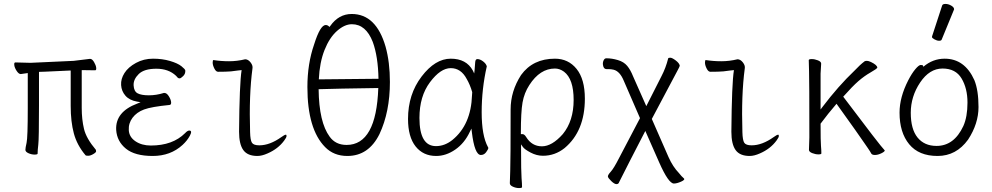

<svg xmlns="http://www.w3.org/2000/svg" viewBox="-20 -779 5040 975"><path d="M414 9Q371 -42 355 -101.5Q339 -161 339 -241V-421L209 -415L178 -414V-244Q178 -74 174.5 -45Q171 -16 171 1Q171 6 155.5 6Q140 6 124.5 -1Q109 -8 109 -18Q109 -28 115 -54Q121 -80 121 -230V-408Q95 -404 86 -403H85Q75 -403 64.5 -419Q54 -435 52.5 -448.5Q51 -462 58 -462L135 -460L354 -470L436 -480Q437 -480 438 -480Q448 -480 457.5 -464Q467 -448 468.5 -435Q470 -422 463 -422L395 -423V-231Q395 -173 406.5 -124.5Q418 -76 467 -18Q468 -16 468 -10.5Q468 -5 453.5 3.5Q439 12 427.5 12Q416 12 414 9Z M746 -40Q857 -40 920 -103Q932 -116 941 -116Q958 -116 944.5 -90.5Q931 -65 907 -43Q846 13 755.5 13Q665 13 619.5 -24Q574 -61 570 -119Q565 -211 677 -253L694 -260L676 -263Q637 -270 617 -293Q597 -316 595 -347Q593 -378 612 -408Q631 -438 670.5 -459.5Q710 -481 757 -481Q804 -481 843 -469.5Q882 -458 901 -443Q920 -428 921 -421Q922 -404 910 -392.5Q898 -381 892.5 -381Q887 -381 883 -384L874 -394Q836 -430 774 -430Q712 -430 684.5 -403Q657 -376 658.5 -345.5Q660 -315 679 -305Q698 -295 736 -295Q774 -295 812 -307H815Q827 -307 837.5 -290Q848 -273 849 -260Q850 -247 841 -246Q749 -237 711.5 -223Q674 -209 653 -181Q632 -153 634 -118Q636 -83 668 -61.5Q700 -40 746 -40Z M1287 13Q1237 13 1215.5 -17Q1194 -47 1194 -110Q1196 -356 1207 -423L1188 -421Q1150 -415 1124.5 -415Q1099 -415 1088 -414.5Q1077 -414 1068.5 -431Q1060 -448 1060 -461Q1060 -474 1064 -474Q1102 -468 1143 -468Q1184 -468 1225 -478Q1240 -478 1252.5 -462Q1265 -446 1262 -431Q1244 -297 1250 -108Q1251 -67 1259.5 -54Q1268 -41 1297 -41Q1350 -41 1409 -83Q1425 -95 1432 -95Q1435 -95 1435 -88Q1435 -81 1423 -65Q1392 -23 1339 0Q1310 13 1287 13Z M1744 13Q1675 13 1631 -32Q1541 -123 1541 -337Q1541 -455 1575 -553Q1606 -652 1634 -652Q1645 -652 1653 -642L1657 -647Q1700 -708 1766 -708Q1890 -708 1938 -542Q1960 -463 1960 -363Q1960 -211 1907 -98Q1852 13 1744 13ZM1740 -43Q1891 -43 1901 -332Q1687 -329 1598 -326Q1600 -158 1654 -85Q1684 -43 1740 -43ZM1599 -376 1902 -379Q1900 -492 1873 -566Q1838 -656 1767 -656Q1730 -656 1691.5 -622Q1653 -588 1628 -525Q1603 -462 1599 -376Z M2195 13Q2129 13 2090.5 -35.5Q2052 -84 2052 -175Q2052 -300 2121 -390.5Q2190 -481 2269 -481Q2348 -481 2381 -421L2388 -406L2390 -423Q2392 -445 2393 -462Q2394 -479 2404 -479Q2418 -479 2433.5 -467Q2449 -455 2452 -442Q2426 -328 2426 -209Q2426 -90 2458 -32L2460 -28Q2459 -20 2448.5 -6Q2438 8 2422 8Q2390 8 2376 -109L2374 -126L2366 -110Q2339 -52 2292 -19.5Q2245 13 2195 13ZM2194 -37Q2238 -37 2277 -68Q2372 -145 2377 -296Q2377 -304 2378 -311Q2367 -349 2350 -378Q2321 -433 2269 -433Q2217 -433 2163.5 -361.5Q2110 -290 2110 -180Q2110 -37 2194 -37Z M2631 171Q2631 176 2615.5 176Q2600 176 2584.5 169Q2569 162 2569 151.5Q2569 141 2571 89Q2573 37 2573 -223Q2573 -316 2626 -398Q2686 -481 2798 -481Q2866 -481 2908 -429Q2950 -377 2950 -278Q2950 -113 2847 -27Q2798 12 2737 12Q2705 12 2674 -4.5Q2643 -21 2635 -33L2626 -46V-30Q2626 96 2628.5 125Q2631 154 2631 171ZM2652 -83Q2681 -36 2732 -36Q2783 -36 2838 -98Q2893 -165 2893 -271.5Q2893 -378 2844 -415Q2822 -431 2798 -431Q2722 -431 2668 -347Q2642 -307 2633.5 -258.5Q2625 -210 2625 -103V-98H2633Q2643 -98 2652 -83ZM2626 -398Z M3402 153Q3375 153 3328 47L3257 -114Q3169 56 3124 146Q3121 156 3110.5 156Q3100 156 3084 140.5Q3068 125 3067 117.5Q3066 110 3081.5 93Q3097 76 3123 25L3230 -179L3148 -368Q3128 -417 3096 -425Q3083 -428 3071 -428H3060Q3045 -428 3042 -449Q3040 -461 3045 -472Q3050 -483 3059 -483Q3087 -483 3117.5 -474Q3148 -465 3165 -444.5Q3182 -424 3195 -391L3262 -240L3339 -392Q3361 -434 3373 -482Q3374 -486 3383.5 -486Q3393 -486 3411.5 -472Q3430 -458 3432 -445Q3431 -440 3418.5 -417Q3406 -394 3393 -369L3290 -175L3375 19Q3397 68 3427 99Q3442 118 3453 127Q3460 134 3438.5 143.5Q3417 153 3402 153Z M3787 13Q3737 13 3715.5 -17Q3694 -47 3694 -110Q3696 -356 3707 -423L3688 -421Q3650 -415 3624.5 -415Q3599 -415 3588 -414.5Q3577 -414 3568.5 -431Q3560 -448 3560 -461Q3560 -474 3564 -474Q3602 -468 3643 -468Q3684 -468 3725 -478Q3740 -478 3752.5 -462Q3765 -446 3762 -431Q3744 -297 3750 -108Q3751 -67 3759.5 -54Q3768 -41 3797 -41Q3850 -41 3909 -83Q3925 -95 3932 -95Q3935 -95 3935 -88Q3935 -81 3923 -65Q3892 -23 3839 0Q3810 13 3787 13Z M4151 0Q4151 5 4136 5Q4121 5 4104.5 -1.5Q4088 -8 4088 -18L4090 -81Q4090 -378 4088.5 -415.5Q4087 -453 4087 -474Q4088 -479 4102.5 -479Q4117 -479 4133.5 -472.5Q4150 -466 4150 -456Q4150 -446 4147 -405V-223L4156 -235Q4237 -342 4319 -420Q4347 -450 4371 -468Q4375 -470 4382.5 -470Q4390 -470 4403 -464Q4434 -449 4435 -436V-435Q4432 -429 4400.5 -411Q4369 -393 4339 -367Q4309 -341 4262 -288Q4451 -37 4473 -15Q4473 -9 4455.5 -0.5Q4438 8 4423 8Q4408 8 4404 0Q4400 -8 4387 -27L4369 -53Q4345 -89 4228 -252Q4185 -202 4147 -151V-149Q4147 -60 4149 -38.5Q4151 -17 4151 0Z M4896 -70Q4836 13 4741 13Q4646 13 4597 -46.5Q4548 -106 4548 -207Q4548 -285 4592 -371Q4610 -406 4628 -427.5Q4646 -449 4655.5 -449Q4665 -449 4667 -446L4669 -440Q4717 -481 4777 -481Q4879 -481 4928 -372Q4949 -320 4949 -235.5Q4949 -151 4896 -70ZM4736 -38Q4825 -38 4872 -139Q4893 -186 4893 -258Q4893 -330 4863 -380.5Q4833 -431 4766.5 -431Q4700 -431 4652.5 -360Q4605 -289 4605 -206Q4605 -123 4639.5 -80.5Q4674 -38 4736 -38ZM4928 -372ZM4762 -578Q4760 -572 4749 -572Q4738 -572 4725.5 -579Q4713 -586 4713 -590V-594L4764 -750Q4766 -759 4781 -759Q4796 -759 4810.5 -750.5Q4825 -742 4825 -732Q4825 -730 4824 -729Z"/></svg>

Font: LXGW WenKai Mono TC Light
Style: Regular
Weight: 300
Designer: LXGW / Fontworks Inc.
Foundry: LXGW / Fontworks Inc.
Version: Version 1.330